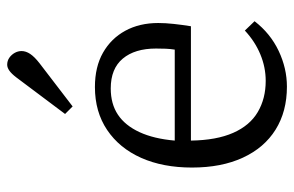

<svg xmlns="http://www.w3.org/2000/svg" viewBox="-162 -642 818 534"><g transform="rotate(-90 247.0 -375.0)"><path d="M273 14Q204 14 153.5 -17.5Q103 -49 75.5 -108.5Q48 -168 48 -250Q48 -331 75 -391.5Q102 -452 152.5 -486Q203 -520 272 -520Q328 -520 367.5 -497.5Q407 -475 428.5 -435.5Q450 -396 450 -344Q450 -324 447.5 -301Q445 -278 441 -253H123Q124 -182 144.5 -135.5Q165 -89 202.5 -67Q240 -45 289 -45Q327 -45 363 -60Q399 -75 429 -103L455 -76Q421 -32 372.5 -9Q324 14 273 14ZM123 -298H376Q378 -311 378.5 -323Q379 -335 379 -350Q379 -409 351 -442.5Q323 -476 268 -476Q225 -476 195 -456Q165 -436 146.5 -396Q128 -356 123 -298ZM218 -582 197 -603 299 -739Q309 -752 317.5 -758Q326 -764 334 -764Q345 -764 353.5 -758Q362 -752 367 -743Q372 -734 372 -724Q372 -712 364 -700Q356 -688 338 -674Z"/></g></svg>

Font: Literata 18pt Light
Style: Regular
Weight: 300
Designer: Latin by Veronika Burian and Jose Scaglione. Greek by Irene Vlachou. Cyrillic by Vera Evstafieva.
Foundry: TypeTogether
Version: Version 3.103;gftools[0.9.29]